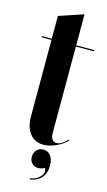

<svg xmlns="http://www.w3.org/2000/svg" viewBox="-129 -694 519 927"><g transform="rotate(15 131.0 -230.5)"><path d="M142.1 9.8Q99.1 9.8 74.5 -21.7Q49.8 -53.2 49.8 -107.9V-488.8H1V-495.1H49.8V-608.9L171.9 -649.9V-495.1H262.2V-488.8H171.9V-57.1Q171.9 -37.1 179.7 -25.6Q187.5 -14.2 201.2 -14.2Q226.1 -14.2 254.9 -45.9L258.8 -42Q236.3 -19 203.9 -4.6Q171.4 9.8 142.1 9.8ZM180.2 116.2Q162.1 125 147.9 125Q128.4 125 116.2 112.3Q104 99.6 104 80.1Q104 59.1 116.9 45.7Q129.9 32.2 149.9 32.2Q172.9 32.2 186.5 50.5Q200.2 68.8 200.2 100.1Q200.2 137.2 180.4 160.2Q160.6 183.1 123 189L122.1 183.1Q154.3 178.7 172.1 158.4Q189.9 138.2 180.2 116.2Z"/></g></svg>

Font: Moniqa Black Display
Style: Regular
Weight: 900
Designer: Rajesh Rajput
Foundry: Rajesh Rajput
Version: Version 1.000